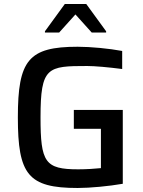

<svg xmlns="http://www.w3.org/2000/svg" viewBox="-20 -929 713 957"><path d="M204 -773V-767H275L356 -857L437 -767H509V-773L410 -909H303ZM367 8C430 8 523 -1 592 -13V-381H348V-287H483V-91C457 -88 408 -85 370 -85C204 -85 182 -120 182 -344C182 -596 217 -600 415 -600C452 -600 520 -594 589 -585V-675C525 -687 433 -696 367 -696C122 -696 69 -629 69 -344C69 -59 120 8 367 8Z"/></svg>

Font: Saira UNSAM Medium
Style: Regular
Weight: 500
Designer: Hector Gatti with collaboration of the Omnibus-Type team
Foundry: Omnibus-Type
Version: Version 0.072;PS 000.072;hotconv 1.0.88;makeotf.lib2.5.64775